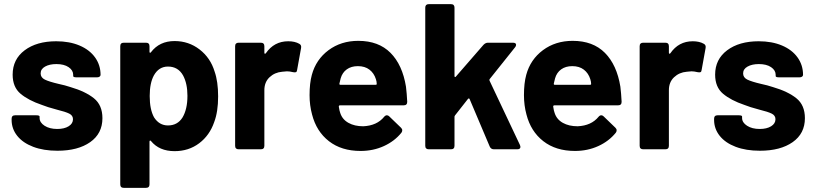

<svg xmlns="http://www.w3.org/2000/svg" viewBox="-20 -720 3931 926"><path d="M36 -142V-147Q36 -164 53 -164H154Q171 -164 171 -158V-151Q171 -129 195 -113.5Q219 -98 256 -98Q290 -98 311 -111Q332 -124 332 -145Q332 -163 314 -172Q296 -181 255 -191Q206 -204 182 -214Q117 -236 79 -268Q41 -300 41 -360Q41 -434 99 -477.5Q157 -521 251 -521Q315 -521 363.5 -500.5Q412 -480 438.5 -443Q465 -406 465 -359Q465 -354 460.5 -350.5Q456 -347 448 -347H350Q333 -347 333 -353V-359Q333 -381 311 -396Q289 -411 252 -411Q219 -411 197.5 -399Q176 -387 176 -366Q176 -346 196.5 -336Q217 -326 264 -315Q293 -309 320 -300Q392 -279 433 -246Q474 -213 474 -150Q474 -76 415 -34.5Q356 7 257 7Q190 7 140 -12Q90 -31 63 -65Q36 -99 36 -142Z M1032 -255Q1032 -181 1013 -131Q991 -67 940.5 -29Q890 9 822 9Q748 9 708 -40Q706 -43 703.5 -42Q701 -41 701 -37V169Q701 186 684 186H577Q560 186 560 169V-497Q560 -514 577 -514H684Q701 -514 701 -497V-470Q701 -466 703.5 -465.5Q706 -465 708 -468Q749 -522 822 -522Q890 -522 942.5 -481.5Q995 -441 1015 -375Q1032 -327 1032 -255ZM884 -258Q884 -317 863 -356Q839 -399 790 -399Q746 -399 722 -356Q702 -319 702 -257Q702 -192 723 -154Q748 -115 790 -115Q836 -115 860 -153Q884 -193 884 -258Z M1423 -509Q1435 -503 1432 -488L1413 -383Q1412 -374 1407.5 -372Q1403 -370 1393 -372Q1377 -376 1364 -376Q1357 -376 1341 -374Q1305 -371 1280 -347.5Q1255 -324 1255 -285V-17Q1255 0 1238 0H1131Q1114 0 1114 -17V-497Q1114 -514 1131 -514H1238Q1255 -514 1255 -497V-466Q1255 -462 1257 -461Q1259 -460 1262 -463Q1302 -521 1370 -521Q1402 -521 1423 -509Z M1833 -157Q1839 -164 1846 -164Q1852 -164 1857 -159L1914 -104Q1920 -98 1920 -92Q1920 -85 1916 -80Q1883 -39 1831.5 -15.5Q1780 8 1719 8Q1627 8 1566.5 -39Q1506 -86 1485 -168Q1473 -212 1473 -261Q1473 -319 1484 -359Q1504 -433 1564.5 -478Q1625 -523 1708 -523Q1806 -523 1863.5 -465Q1921 -407 1938 -302Q1942 -269 1944 -229Q1944 -212 1927 -212H1620Q1614 -212 1614 -206Q1617 -185 1621 -175Q1631 -144 1660.5 -127.5Q1690 -111 1732 -111Q1798 -114 1833 -157ZM1623 -342Q1618 -323 1617 -317Q1616 -311 1622 -311H1792Q1797 -311 1797 -315Q1797 -326 1793 -338Q1784 -367 1762 -384Q1740 -401 1706 -401Q1674 -401 1652.5 -385.5Q1631 -370 1623 -342Z M2031 -17V-683Q2031 -700 2048 -700H2155Q2172 -700 2172 -683V-353Q2172 -349 2174.5 -348.5Q2177 -348 2179 -351L2312 -504Q2322 -514 2333 -514H2454Q2461 -514 2465 -511.5Q2469 -509 2469 -504Q2469 -498 2465 -493L2342 -339Q2339 -336 2341 -331L2488 -20L2490 -12Q2490 0 2475 0H2362Q2348 0 2342 -13L2245 -242Q2242 -248 2237 -243L2175 -164Q2172 -160 2172 -157V-17Q2172 0 2155 0H2048Q2031 0 2031 -17Z M2867 -157Q2873 -164 2880 -164Q2886 -164 2891 -159L2948 -104Q2954 -98 2954 -92Q2954 -85 2950 -80Q2917 -39 2865.5 -15.5Q2814 8 2753 8Q2661 8 2600.5 -39Q2540 -86 2519 -168Q2507 -212 2507 -261Q2507 -319 2518 -359Q2538 -433 2598.5 -478Q2659 -523 2742 -523Q2840 -523 2897.5 -465Q2955 -407 2972 -302Q2976 -269 2978 -229Q2978 -212 2961 -212H2654Q2648 -212 2648 -206Q2651 -185 2655 -175Q2665 -144 2694.5 -127.5Q2724 -111 2766 -111Q2832 -114 2867 -157ZM2657 -342Q2652 -323 2651 -317Q2650 -311 2656 -311H2826Q2831 -311 2831 -315Q2831 -326 2827 -338Q2818 -367 2796 -384Q2774 -401 2740 -401Q2708 -401 2686.5 -385.5Q2665 -370 2657 -342Z M3374 -509Q3386 -503 3383 -488L3364 -383Q3363 -374 3358.5 -372Q3354 -370 3344 -372Q3328 -376 3315 -376Q3308 -376 3292 -374Q3256 -371 3231 -347.5Q3206 -324 3206 -285V-17Q3206 0 3189 0H3082Q3065 0 3065 -17V-497Q3065 -514 3082 -514H3189Q3206 -514 3206 -497V-466Q3206 -462 3208 -461Q3210 -460 3213 -463Q3253 -521 3321 -521Q3353 -521 3374 -509Z M3424 -142V-147Q3424 -164 3441 -164H3542Q3559 -164 3559 -158V-151Q3559 -129 3583 -113.5Q3607 -98 3644 -98Q3678 -98 3699 -111Q3720 -124 3720 -145Q3720 -163 3702 -172Q3684 -181 3643 -191Q3594 -204 3570 -214Q3505 -236 3467 -268Q3429 -300 3429 -360Q3429 -434 3487 -477.5Q3545 -521 3639 -521Q3703 -521 3751.5 -500.5Q3800 -480 3826.5 -443Q3853 -406 3853 -359Q3853 -354 3848.5 -350.5Q3844 -347 3836 -347H3738Q3721 -347 3721 -353V-359Q3721 -381 3699 -396Q3677 -411 3640 -411Q3607 -411 3585.5 -399Q3564 -387 3564 -366Q3564 -346 3584.5 -336Q3605 -326 3652 -315Q3681 -309 3708 -300Q3780 -279 3821 -246Q3862 -213 3862 -150Q3862 -76 3803 -34.5Q3744 7 3645 7Q3578 7 3528 -12Q3478 -31 3451 -65Q3424 -99 3424 -142Z"/></svg>

Font: Barlow
Style: Bold
Weight: 700
Designer: Jeremy Tribby
Foundry: Jeremy Tribby
Version: Version 1.101 August 23, 2024